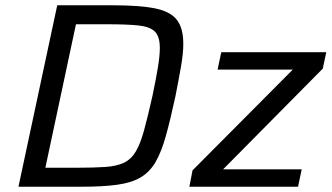

<svg xmlns="http://www.w3.org/2000/svg" viewBox="-20 -708 1257 728"><path d="M50 0 197 -688H406Q508 -688 566.5 -676.5Q625 -665 650 -633.5Q675 -602 675 -542Q675 -506 666.5 -457Q658 -408 645 -342Q626 -254 609 -193Q592 -132 570 -94Q548 -56 513.5 -35.5Q479 -15 424.5 -7.5Q370 0 289 0ZM152 -72H272Q337 -72 380 -75Q423 -78 450 -91Q477 -104 494.5 -133Q512 -162 526 -213Q540 -264 558 -344Q571 -406 578.5 -451Q586 -496 586 -526Q586 -570 567 -588.5Q548 -607 504.5 -611.5Q461 -616 388 -616H268ZM698 0 710 -62 1090 -444H805L819 -510H1217L1204 -448L826 -66H1124L1110 0Z"/></svg>

Font: Saira
Style: Italic
Weight: 400
Italic angle: -12°
Designer: Hector Gatti with collaboration of the Omnibus-Type team
Foundry: Omnibus-Type
Version: Version 1.100; ttfautohint (v1.8.3)